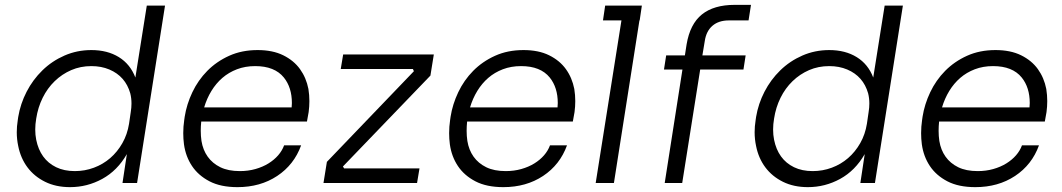

<svg xmlns="http://www.w3.org/2000/svg" viewBox="-20 -753 4369 790"><path d="M268 17Q210 17 165.5 -5Q121 -27 93 -64.5Q65 -102 55 -152Q49 -180 49 -209Q49 -233 53 -258L55 -272Q64 -326 89.5 -375.5Q115 -425 154.5 -463.5Q194 -502 245.5 -524.5Q297 -547 356 -547Q422 -547 469 -518Q516 -489 537 -434L584 -730H659L544 0H484L502 -119Q463 -51 401 -17Q339 17 268 17ZM288 -49Q329 -49 366.5 -63Q404 -77 433.5 -102.5Q463 -128 483.5 -164Q504 -200 511 -244L518 -292Q521 -310 521 -327Q521 -349 516 -369Q506 -404 484.5 -428.5Q463 -453 430 -467Q397 -481 356 -481Q311 -481 273 -464.5Q235 -448 205 -419Q175 -390 155.5 -350.5Q136 -311 129 -265Q125 -242 125 -220Q125 -198 129 -178Q137 -138 157.5 -109.5Q178 -81 211 -65Q244 -49 288 -49Z M957 17Q888 17 842 -7Q796 -31 770 -70Q744 -109 737 -159Q734 -182 734 -205Q734 -232 738 -259L740 -273Q748 -324 771.5 -373.5Q795 -423 833 -461.5Q871 -500 923 -523.5Q975 -547 1040 -547Q1102 -547 1145.5 -525.5Q1189 -504 1214.5 -468.5Q1240 -433 1249 -387Q1253 -362 1253 -337Q1253 -315 1250 -292L1243 -253H808Q806 -233 806 -215Q806 -193 809 -173Q815 -136 834.5 -108.5Q854 -81 886.5 -65Q919 -49 967 -49Q1001 -49 1031 -57.5Q1061 -66 1084.5 -80.5Q1108 -95 1124.5 -114Q1141 -133 1149 -155H1219Q1190 -75 1120.5 -29Q1051 17 957 17ZM1030 -481Q989 -481 955 -468Q921 -455 895 -432.5Q869 -410 850 -379Q831 -348 820 -311H1180Q1181 -320 1181 -329Q1181 -393 1148 -434Q1110 -481 1030 -481Z M1311 0 1325 -87 1683 -460 1679 -469H1382L1392 -529H1765L1751 -442L1391 -68L1396 -60H1706L1696 0Z M2051 17Q1982 17 1936 -7Q1890 -31 1864 -70Q1838 -109 1831 -159Q1828 -182 1828 -205Q1828 -232 1832 -259L1834 -273Q1842 -324 1865.5 -373.5Q1889 -423 1927 -461.5Q1965 -500 2017 -523.5Q2069 -547 2134 -547Q2196 -547 2239.5 -525.5Q2283 -504 2308.5 -468.5Q2334 -433 2343 -387Q2347 -362 2347 -337Q2347 -315 2344 -292L2337 -253H1902Q1900 -233 1900 -215Q1900 -193 1903 -173Q1909 -136 1928.5 -108.5Q1948 -81 1980.5 -65Q2013 -49 2061 -49Q2095 -49 2125 -57.5Q2155 -66 2178.5 -80.5Q2202 -95 2218.5 -114Q2235 -133 2243 -155H2313Q2284 -75 2214.5 -29Q2145 17 2051 17ZM2124 -481Q2083 -481 2049 -468Q2015 -455 1989 -432.5Q1963 -410 1944 -379Q1925 -348 1914 -311H2274Q2275 -320 2275 -329Q2275 -393 2242 -434Q2204 -481 2124 -481Z M2431 0 2537 -669H2461L2470 -730H2621L2612 -669H2611L2506 0Z M2715 0 2788 -467H2712L2721 -525H2798L2805 -570Q2819 -654 2868 -693.5Q2917 -733 3003 -733H3070L3060 -669H2979Q2937 -669 2911.5 -647Q2886 -625 2880 -585L2870 -525H3048L3039 -467H2861L2787 0Z M3304 17Q3246 17 3201.5 -5Q3157 -27 3129 -64.5Q3101 -102 3091 -152Q3085 -180 3085 -209Q3085 -233 3089 -258L3091 -272Q3100 -326 3125.5 -375.5Q3151 -425 3190.5 -463.5Q3230 -502 3281.5 -524.5Q3333 -547 3392 -547Q3458 -547 3505 -518Q3552 -489 3573 -434L3620 -730H3695L3580 0H3520L3538 -119Q3499 -51 3437 -17Q3375 17 3304 17ZM3324 -49Q3365 -49 3402.5 -63Q3440 -77 3469.5 -102.5Q3499 -128 3519.5 -164Q3540 -200 3547 -244L3554 -292Q3557 -310 3557 -327Q3557 -349 3552 -369Q3542 -404 3520.5 -428.5Q3499 -453 3466 -467Q3433 -481 3392 -481Q3347 -481 3309 -464.5Q3271 -448 3241 -419Q3211 -390 3191.5 -350.5Q3172 -311 3165 -265Q3161 -242 3161 -220Q3161 -198 3165 -178Q3173 -138 3193.5 -109.5Q3214 -81 3247 -65Q3280 -49 3324 -49Z M3993 17Q3924 17 3878 -7Q3832 -31 3806 -70Q3780 -109 3773 -159Q3770 -182 3770 -205Q3770 -232 3774 -259L3776 -273Q3784 -324 3807.5 -373.5Q3831 -423 3869 -461.5Q3907 -500 3959 -523.5Q4011 -547 4076 -547Q4138 -547 4181.5 -525.5Q4225 -504 4250.5 -468.5Q4276 -433 4285 -387Q4289 -362 4289 -337Q4289 -315 4286 -292L4279 -253H3844Q3842 -233 3842 -215Q3842 -193 3845 -173Q3851 -136 3870.5 -108.5Q3890 -81 3922.5 -65Q3955 -49 4003 -49Q4037 -49 4067 -57.5Q4097 -66 4120.5 -80.5Q4144 -95 4160.5 -114Q4177 -133 4185 -155H4255Q4226 -75 4156.5 -29Q4087 17 3993 17ZM4066 -481Q4025 -481 3991 -468Q3957 -455 3931 -432.5Q3905 -410 3886 -379Q3867 -348 3856 -311H4216Q4217 -320 4217 -329Q4217 -393 4184 -434Q4146 -481 4066 -481Z"/></svg>

Font: Sora Light
Style: Italic
Weight: 300
Designer: Jonathan Barnbrook, Juli√°n Moncada
Version: Version 1.000